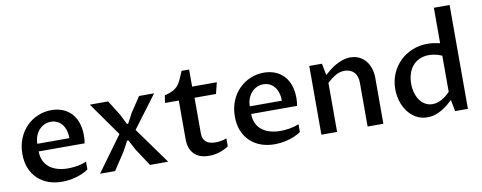

<svg xmlns="http://www.w3.org/2000/svg" viewBox="-66 -1098 3576 1424"><g transform="rotate(-10 1722.0 -386.0)"><path d="M504.9 -47.4Q483.4 -32.2 458.5 -21.5Q433.6 -10.7 407.2 -3.7Q380.9 3.4 354.7 6.6Q328.6 9.8 305.2 9.8Q251 9.8 204.3 -6.8Q157.7 -23.4 123.3 -55.7Q88.9 -87.9 69.3 -135Q49.8 -182.1 49.8 -243.2Q49.8 -308.1 71.8 -360.8Q93.8 -413.6 130.6 -450.4Q167.5 -487.3 216.1 -507.3Q264.6 -527.3 317.4 -527.3Q361.3 -527.3 399.2 -512.9Q437 -498.5 464.6 -470.2Q492.2 -441.9 507.8 -399.4Q523.4 -356.9 523.4 -300.8Q523.4 -287.1 522.2 -271.7Q521 -256.3 518.1 -241.7H172.4Q172.4 -202.1 186.3 -171.9Q200.2 -141.6 225.6 -121.3Q251 -101.1 286.6 -90.6Q322.3 -80.1 365.2 -80.1Q377.4 -80.1 393.8 -81.1Q410.2 -82 428.7 -85Q447.3 -87.9 466.8 -93Q486.3 -98.1 504.9 -106.4ZM413.6 -299.3Q413.6 -335 404.5 -361.8Q395.5 -388.7 379.9 -406.7Q364.3 -424.8 343.5 -433.8Q322.8 -442.9 298.8 -442.9Q272 -442.9 249 -432.1Q226.1 -421.4 209 -402.1Q191.9 -382.8 182.1 -356.4Q172.4 -330.1 172.4 -299.3Z M591.8 0 784.7 -265.1 606 -517.6H743.7L814.5 -404.8L852.5 -329.1H861.8L901.9 -404.8L977.1 -517.6H1090.3L907.7 -273.9L1105 0H967.8L882.3 -130.4L841.8 -207H832.5L792 -131.8L705.1 0Z M1261.2 -433.1H1157.2L1166 -488.8Q1204.6 -498.5 1227.8 -510.7Q1251 -522.9 1266.4 -540.8Q1281.7 -558.6 1293.2 -584.2Q1304.7 -609.9 1319.8 -646.5H1376.5V-517.6H1562.5L1541.5 -433.1H1379.9V-166.5Q1379.9 -142.6 1386.7 -126.2Q1393.6 -109.9 1406.2 -99.6Q1418.9 -89.4 1436.8 -84.7Q1454.6 -80.1 1477.1 -80.1Q1498.5 -80.1 1519.8 -84Q1541 -87.9 1560.1 -95.2V-35.6Q1526.9 -13.2 1489 -1.7Q1451.2 9.8 1412.6 9.8Q1338.9 9.8 1300 -30.3Q1261.2 -70.3 1261.2 -143.1Z M2105 -47.4Q2083.5 -32.2 2058.6 -21.5Q2033.7 -10.7 2007.3 -3.7Q1981 3.4 1954.8 6.6Q1928.7 9.8 1905.3 9.8Q1851.1 9.8 1804.4 -6.8Q1757.8 -23.4 1723.4 -55.7Q1689 -87.9 1669.4 -135Q1649.9 -182.1 1649.9 -243.2Q1649.9 -308.1 1671.9 -360.8Q1693.8 -413.6 1730.7 -450.4Q1767.6 -487.3 1816.2 -507.3Q1864.7 -527.3 1917.5 -527.3Q1961.4 -527.3 1999.3 -512.9Q2037.1 -498.5 2064.7 -470.2Q2092.3 -441.9 2107.9 -399.4Q2123.5 -356.9 2123.5 -300.8Q2123.5 -287.1 2122.3 -271.7Q2121.1 -256.3 2118.2 -241.7H1772.5Q1772.5 -202.1 1786.4 -171.9Q1800.3 -141.6 1825.7 -121.3Q1851.1 -101.1 1886.7 -90.6Q1922.4 -80.1 1965.3 -80.1Q1977.5 -80.1 1993.9 -81.1Q2010.3 -82 2028.8 -85Q2047.4 -87.9 2066.9 -93Q2086.4 -98.1 2105 -106.4ZM2013.7 -299.3Q2013.7 -335 2004.6 -361.8Q1995.6 -388.7 1980 -406.7Q1964.4 -424.8 1943.6 -433.8Q1922.9 -442.9 1898.9 -442.9Q1872.1 -442.9 1849.1 -432.1Q1826.2 -421.4 1809.1 -402.1Q1792 -382.8 1782.2 -356.4Q1772.5 -330.1 1772.5 -299.3Z M2258.8 -517.6H2354.5L2371.1 -429.2Q2388.2 -444.8 2409.7 -462.2Q2431.2 -479.5 2456.5 -493.9Q2481.9 -508.3 2510 -517.8Q2538.1 -527.3 2568.4 -527.3Q2604 -527.3 2633.1 -513.9Q2662.1 -500.5 2682.6 -476.3Q2703.1 -452.1 2714.4 -418.5Q2725.6 -384.8 2725.6 -344.7V0H2606.9V-330.6Q2606.9 -356.9 2599.6 -377Q2592.3 -397 2579.3 -410.2Q2566.4 -423.3 2548.6 -430.2Q2530.8 -437 2510.3 -437Q2474.1 -437 2441.9 -418.5Q2409.7 -399.9 2377 -369.6V0H2258.8Z M3243.7 -421.4Q3211.9 -435.1 3186.8 -439Q3161.6 -442.9 3145.5 -442.9Q3106 -442.9 3075 -428.7Q3043.9 -414.6 3022.9 -389.6Q3002 -364.7 2991 -330.3Q2980 -295.9 2980 -255.4Q2980 -218.8 2989.3 -187Q2998.5 -155.3 3015.6 -131.3Q3032.7 -107.4 3056.9 -93.8Q3081.1 -80.1 3110.8 -80.1Q3146 -80.1 3179.4 -98.4Q3212.9 -116.7 3243.7 -148.9ZM3243.7 -782.2H3362.3V0H3265.6L3249.5 -86.4Q3232.4 -70.8 3212.2 -54Q3191.9 -37.1 3168 -22.9Q3144 -8.8 3116.5 0.5Q3088.9 9.8 3057.6 9.8Q3010.7 9.8 2973.6 -11Q2936.5 -31.7 2910.4 -66.2Q2884.3 -100.6 2870.6 -145Q2856.9 -189.5 2856.9 -236.8Q2856.9 -299.3 2879.6 -352.5Q2902.3 -405.8 2941.9 -444.6Q2981.4 -483.4 3034.7 -505.4Q3087.9 -527.3 3148.9 -527.3Q3176.8 -527.3 3201.4 -523.4Q3226.1 -519.5 3243.7 -515.1Z"/></g></svg>

Font: Proza Libre
Style: Medium
Weight: 500
Designer: Jasper de Waard
Foundry: Jasper de Waard
Version: Version 1.000; ttfautohint (v1.4.1.8-43bc)